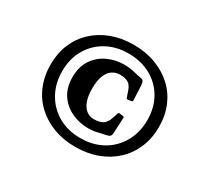

<svg xmlns="http://www.w3.org/2000/svg" viewBox="-165 -1096 1566 1436"><g transform="rotate(30 618.0 -378.5)"><path d="M616 62Q513 62 427.5 29.5Q342 -3 279.5 -61.5Q217 -120 183.5 -202Q150 -284 150 -381Q150 -478 183.5 -558Q217 -638 279.5 -696.5Q342 -755 427.5 -787Q513 -819 616 -819Q720 -819 806 -787Q892 -755 955 -697Q1018 -639 1052 -558.5Q1086 -478 1086 -381Q1086 -283 1052 -201.5Q1018 -120 955 -61Q892 -2 806 30Q720 62 616 62ZM616 -14Q725 -14 808 -61Q891 -108 938 -191Q985 -274 985 -381Q985 -488 938 -569.5Q891 -651 808 -697Q725 -743 616 -743Q509 -743 426.5 -697Q344 -651 297 -569.5Q250 -488 250 -381Q250 -274 297 -191Q344 -108 426.5 -61Q509 -14 616 -14ZM632 -107Q555 -107 488 -138Q421 -169 380 -230Q339 -291 339 -381Q339 -471 380 -532Q421 -593 487.5 -624Q554 -655 632 -655Q667 -655 699.5 -648.5Q732 -642 747 -637L776 -632Q793 -629 800.5 -624.5Q808 -620 811.5 -606.5Q815 -593 816 -563L821 -456Q821 -447 811 -445L780 -441Q771 -439 768 -449L751 -499Q744 -518 739 -526.5Q734 -535 725 -547Q710 -561 689 -567.5Q668 -574 640 -574Q602 -574 572.5 -554Q543 -534 526 -491.5Q509 -449 509 -381Q509 -314 525.5 -271Q542 -228 570 -207.5Q598 -187 632 -187Q663 -187 685 -193.5Q707 -200 722 -213Q735 -229 740 -237.5Q745 -246 750 -260L768 -313Q771 -323 781 -321L812 -317Q821 -316 821 -306L815 -175Q814 -159 810 -150Q806 -141 793 -136Q780 -131 751 -126L747 -125Q732 -122 702 -114.5Q672 -107 632 -107Z"/></g></svg>

Font: Hahmlet ExtraBold
Style: Regular
Weight: 800
Designer: Minjoo Ham & Mark Frömberg
Foundry: hypertype
Version: Version 1.002